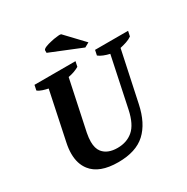

<svg xmlns="http://www.w3.org/2000/svg" viewBox="-200 -1070 1215 1249"><g transform="rotate(-30 407.5 -445.5)"><path d="M112 -700H420L412 -662Q376 -641 330 -633L251 -260Q244 -224 244 -196Q244 -146 266 -118Q301 -74 376 -74Q446 -74 493 -114.5Q540 -155 561 -253L640 -628Q617 -633 594.5 -642Q572 -651 559 -662L567 -700H815L807 -662Q789 -649 764.5 -641Q740 -633 717 -628L637 -252Q610 -123 538.5 -57Q467 9 334 9Q192 9 134 -66Q95 -116 95 -192Q95 -229 104 -271L180 -633Q160 -637 138.5 -644Q117 -651 104 -662ZM554 -764 520 -745 284 -841V-861Q287 -870 305.5 -877.5Q324 -885 348 -890Q372 -896 394 -898Q404 -899 412 -900Q421 -900 427 -898Z"/></g></svg>

Font: PTSerif
Style: Bold Italic
Weight: 700
Italic angle: -12°
Designer: A.Korolkova, O.Umpeleva, V.Yefimov
Foundry: ParaType Ltd
Version: Version 1.000W OFL; ttfautohint (v1.2) -l 8 -r 50 -G 200 -x 